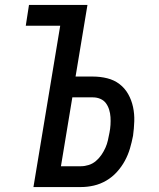

<svg xmlns="http://www.w3.org/2000/svg" viewBox="-20 -755 640 775"><path d="M115 0 223 -651H84L97 -735H333L285 -446H355Q385 -446 413 -439Q441 -432 462.5 -415.5Q484 -399 497.5 -375Q511 -351 517 -323Q523 -295 522 -265.5Q521 -236 517 -207Q512 -181 504.5 -155.5Q497 -130 484 -106Q471 -82 452 -61Q433 -40 409 -26Q385 -12 359 -6Q333 0 307 0ZM307 -84Q322 -84 338 -89Q354 -94 367 -105Q380 -116 389.5 -130Q399 -144 405.5 -158.5Q412 -173 415.5 -188.5Q419 -204 422 -220Q425 -235 426 -251Q427 -267 426 -282.5Q425 -298 420.5 -312.5Q416 -327 407.5 -338.5Q399 -350 385 -356Q371 -362 355 -362H272L226 -84Z"/></svg>

Font: Iosevka Curly Medium Extended
Style: Italic
Weight: 500
Width: 7
Italic angle: -9°
Monospace: yes
Designer: Belleve Invis
Foundry: Belleve Invis
Version: Version 11.1.0; ttfautohint (v1.8.3)